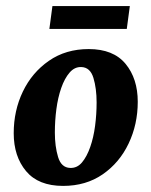

<svg xmlns="http://www.w3.org/2000/svg" viewBox="-20 -597 497 630"><path d="M187 13Q106 13 65.5 -35.5Q25 -84 25 -160Q25 -234 55 -296.5Q85 -359 140.5 -397.5Q196 -436 271 -436Q352 -436 392 -387.5Q432 -339 432 -263Q432 -189 402 -126Q372 -63 317 -25Q262 13 187 13ZM210 -46Q233 -45 249 -64Q265 -83 276 -114.5Q287 -146 292 -184Q297 -222 297 -261Q297 -307 286.5 -341.5Q276 -376 247 -377Q225 -378 208.5 -359Q192 -340 181 -308.5Q170 -277 165 -239Q160 -201 160 -162Q160 -117 170.5 -82Q181 -47 210 -46ZM152 -577H406L396 -502H142Z"/></svg>

Font: Rasa
Style: Italic
Weight: 400
Italic angle: -7.10001°
Designer: Anna Giedrys (Yrsa+Rasa design), David Brezina (Yrsa art-direction, Rasa art-direction, design)
Foundry: Rosetta Type Foundry
Version: Version 2.004